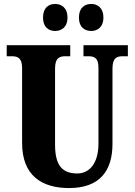

<svg xmlns="http://www.w3.org/2000/svg" viewBox="-20 -943 682 973"><path d="M443 -786C472 -786 504 -804 504 -854C504 -905 472 -923 443 -923C410 -923 380 -905 380 -854C380 -804 410 -786 443 -786ZM259 -786C290 -786 322 -804 322 -854C322 -905 290 -923 259 -923C228 -923 198 -905 198 -854C198 -804 228 -786 259 -786ZM330 10C488 10 550 -80 550 -214V-595C550 -651 573 -658 603 -658H628V-714H403V-658H427C457 -658 479 -651 479 -599V-216C479 -111 430 -64 372 -64C300 -64 259 -99 259 -210V-595C259 -651 283 -658 312 -658H336V-714H14V-658H39C68 -658 92 -651 92 -599V-218C92 -54 191 10 330 10Z"/></svg>

Font: Noto Serif Myanmar ExtraCondensed Black
Style: Regular
Weight: 900
Width: 2
Designer: Ben Mitchell and the Monotype Design Team
Foundry: Monotype Imaging Inc.
Version: Version 2.106